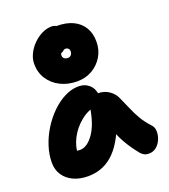

<svg xmlns="http://www.w3.org/2000/svg" viewBox="-164 -1044 1033 1172"><g transform="rotate(-20 352.0 -458.0)"><path d="M207 10Q153 10 112 -9Q71 -28 48 -62.5Q25 -97 25 -143Q25 -195 42.5 -249.5Q60 -304 91 -353.5Q122 -403 162 -442Q202 -481 247 -503.5Q292 -526 337 -526Q379 -526 408 -498.5Q437 -471 437 -420Q437 -403 427.5 -393.5Q418 -384 405 -381Q343 -370 295 -331Q247 -292 219.5 -238.5Q192 -185 192 -127Q192 -113 194 -101.5Q196 -90 201 -73L127 -187Q152 -170 171 -164Q190 -158 214 -158Q261 -158 303 -217.5Q345 -277 362 -392Q366 -418 386.5 -432Q407 -446 432 -446Q475 -446 506 -424.5Q537 -403 550 -372Q570 -329 585.5 -292Q601 -255 621.5 -220Q642 -185 677 -147Q692 -131 692.5 -105.5Q693 -80 682.5 -54Q672 -28 651.5 -10.5Q631 7 602 7Q583 7 571 0Q559 -7 551 -16Q529 -43 512 -67.5Q495 -92 480 -118.5Q465 -145 451.5 -177Q438 -209 423 -249L483 -255Q461 -179 430 -128Q399 -77 363 -46.5Q327 -16 287.5 -3Q248 10 207 10ZM342 -557Q281 -557 233 -581.5Q185 -606 157.5 -648.5Q130 -691 130 -746Q130 -779 145.5 -811Q161 -843 187 -869Q213 -895 244.5 -910.5Q276 -926 308 -926Q335 -926 355.5 -902.5Q376 -879 376 -848Q376 -828 366 -810.5Q356 -793 336 -782Q317 -770 310.5 -758.5Q304 -747 304 -739Q304 -726 313 -718.5Q322 -711 337 -711Q350 -711 358 -720.5Q366 -730 366 -744Q366 -755 359 -762Q352 -769 340 -769Q333 -769 328.5 -765Q324 -761 318.5 -757Q313 -753 305 -753Q259 -753 241.5 -768.5Q224 -784 224 -819Q224 -863 254.5 -890.5Q285 -918 339 -918Q401 -918 444.5 -897Q488 -876 511 -837.5Q534 -799 534 -746Q534 -692 508.5 -649.5Q483 -607 440 -582Q397 -557 342 -557Z"/></g></svg>

Font: Shantell Sans ExtraBold
Style: Regular
Weight: 800
Designer: Stephen Nixon, Anya Danilova, Shantell Martin
Foundry: Arrow Type
Version: Version 1.011;[c5ecc13dd]